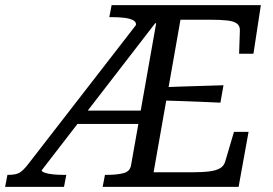

<svg xmlns="http://www.w3.org/2000/svg" viewBox="-73 -730 1067 750"><path d="M-44 -47H-39Q-11 -47 3.5 -55.5Q18 -64 38 -90L458 -632Q460 -644 447 -651Q434 -658 412 -660.5Q390 -663 365 -663H354L363 -710H946L917 -520H861L864 -610Q865 -628 853 -637.5Q841 -647 815 -650Q789 -653 746 -653H632L527 -57H675Q718 -57 745 -60.5Q772 -64 787 -73Q802 -82 807 -100L841 -215H898L859 0H328L337 -47H348Q383 -47 409 -53.5Q435 -60 439 -85L537 -639H533L90 -65Q89 -60 101.5 -55.5Q114 -51 133 -49Q152 -47 171 -47H186L177 0H-53ZM240 -298H493L488 -246H198ZM556 -389Q597 -391 637.5 -392Q678 -393 719 -394.5Q760 -396 800 -397L788 -329Q748 -331 707.5 -332.5Q667 -334 627 -335.5Q587 -337 546 -338Z"/></svg>

Font: Roboto Serif 20pt
Style: Italic
Weight: 400
Italic angle: -10°
Designer: Greg Gazdowicz
Foundry: Commercial Type
Version: Version 1.008